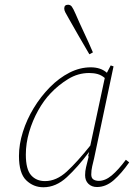

<svg xmlns="http://www.w3.org/2000/svg" viewBox="-20 -777 570 810"><path d="M89 -125Q89 -63 111 -38Q133 -13 170 -13Q218 -13 262 -53.5Q306 -94 361 -163L422 -448Q408 -460 392 -464.5Q376 -469 356 -469Q309 -469 267.5 -443.5Q226 -418 194 -384Q165 -354 141 -311Q117 -268 103 -220Q89 -172 89 -125ZM389 12Q367 12 353 -1.5Q339 -15 339 -38Q339 -55 343 -71.5Q347 -88 354 -116L352 -119L356 -136Q308 -72 262 -29.5Q216 13 163 13Q121 13 90.5 -16.5Q60 -46 60 -119Q60 -168 76.5 -220.5Q93 -273 122.5 -321.5Q152 -370 190.5 -409Q229 -448 273 -470.5Q317 -493 363 -493Q405 -493 431 -470L447 -501L459 -497L377 -109Q373 -93 369 -75.5Q365 -58 365 -41Q365 -26 374 -20Q383 -14 397 -14Q424 -14 451.5 -37Q479 -60 511 -103L525 -92Q493 -46 460 -17Q427 12 389 12ZM372 -556 357 -548Q335 -586 311 -627Q287 -668 270 -699Q260 -716 255.5 -725Q251 -734 251 -741Q251 -757 267 -757Q277 -757 283 -749Q289 -741 299 -718Q313 -685 334 -640.5Q355 -596 372 -556Z"/></svg>

Font: Source Serif 4 SmText ExtraLight
Style: Italic
Weight: 200
Italic angle: -12°
Designer: Frank Grießhammer
Foundry: Adobe
Version: Version 4.005;hotconv 1.1.0;makeotfexe 2.6.0